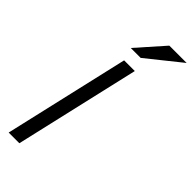

<svg xmlns="http://www.w3.org/2000/svg" viewBox="-299 -996 1042 1042"><g transform="rotate(45 221.5 -475.0)"><path d="M27 0 193 -720H275L109 0ZM247 -793H171L310 -950H443Z"/></g></svg>

Font: Instrument Sans
Style: Italic
Weight: 400
Italic angle: -13°
Designer: Rodrigo Fuenzalida
Foundry: fragTYPE
Version: Version 1.000;gftools[0.9.28]